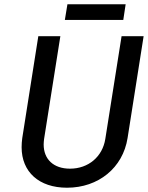

<svg xmlns="http://www.w3.org/2000/svg" viewBox="-20 -869 691 897"><path d="M283 -776H556L567 -849H295ZM293 8C440 8 554 -85 576 -224L651 -700H548L472 -220C459 -137 393 -81 307 -81C230 -81 184 -125 184 -194C184 -202 185 -211 186 -220L262 -700H159L84 -224C82 -209 81 -195 81 -181C81 -66 162 8 293 8Z"/></svg>

Font: Arthouse Owned Medium
Style: Italic
Weight: 500
Italic angle: -10°
Designer: Jeremy Tribby
Foundry: Tribby Type
Version: Version 1.000;PS 001.000;hotconv 1.0.88;makeotf.lib2.5.64775